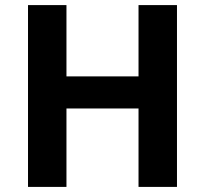

<svg xmlns="http://www.w3.org/2000/svg" viewBox="-20 -734 805 754"><path d="M675 0H524V-308H241V0H90V-714H241V-434H524V-714H675Z"/></svg>

Font: Noto Sans Medefaidrin
Style: Bold
Weight: 700
Designer: Dalton Maag Ltd
Foundry: Dalton Maag Ltd
Version: Version 1.002; ttfautohint (v1.8.4.7-5d5b)